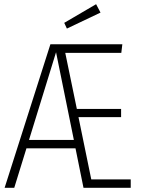

<svg xmlns="http://www.w3.org/2000/svg" viewBox="-20 -895 678 915"><path d="M459 -835 298.8 -758.8 286.1 -786.1 438 -875ZM415 -40H603V0H377.9L339.8 -188H106L47.9 0H2L220.2 -684.1H563L558.1 -643.1H291L346.2 -376H557.1V-336.9H354ZM118.2 -228H332L247.1 -646Z"/></svg>

Font: Fira Sans Compressed ExtraLight
Style: Regular
Weight: 250
Width: 1
Designer: Carrois Corporate & Edenspiekermann AG
Foundry: Carrois Corporate GbR & Edenspiekermann AG
Version: Version 4.203;PS 004.203;hotconv 1.0.88;makeotf.lib2.5.64775